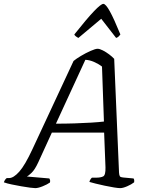

<svg xmlns="http://www.w3.org/2000/svg" viewBox="-52 -972 767 992"><path d="M130 0Q123 0 103 -2.5Q83 -5 58 -9.5Q33 -14 8.5 -19Q-16 -24 -32 -30Q-27 -45 -17 -52H-5Q18 -52 47.5 -85Q77 -118 116 -202L328 -657Q341 -668 366 -683Q391 -698 416 -709Q441 -720 452 -720Q463 -720 479.5 -711.5Q496 -703 512 -691Q528 -679 538 -668L563 -80Q564 -66 567.5 -61Q571 -56 584 -55L638 -50Q643 -44 641 -30Q627 -19 605 -9.5Q583 0 569 0Q559 0 537 -3.5Q515 -7 489.5 -12.5Q464 -18 441.5 -23.5Q419 -29 410 -32Q411 -38 415 -44.5Q419 -51 423 -54H444Q468 -54 481 -60.5Q494 -67 493 -107L486 -287H216L146 -134Q128 -95 111 -79Q94 -63 87 -60L203 -50Q205 -47 206.5 -42Q208 -37 206 -29Q192 -19 168.5 -9.5Q145 0 130 0ZM237 -333Q286 -333 333.5 -334.5Q381 -336 420.5 -338.5Q460 -341 485 -344L475 -628Q457 -642 434 -652Q411 -662 389 -663ZM353 -776Q345 -780 339 -785Q333 -790 332 -794Q398 -877 434 -914.5Q470 -952 482 -952Q494 -952 515 -914.5Q536 -877 570 -794Q567 -790 562 -784.5Q557 -779 548 -776L471 -875Z"/></svg>

Font: Texturina 72pt 72pt Light
Style: Italic
Weight: 300
Italic angle: -11°
Designer: Guillermo Torres Carreño
Foundry: Omnibus-Type
Version: Version 1.002; ttfautohint (v1.8.3)